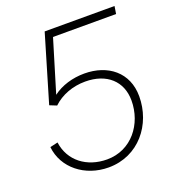

<svg xmlns="http://www.w3.org/2000/svg" viewBox="-129 -799 815 904"><g transform="rotate(-20 278.0 -347.5)"><path d="M262 5C413 5 511 -120 511 -261C511 -381 422 -450 304 -450C245 -450 188 -433 146 -401L225 -662H541L547 -700H197L98 -366L133 -352C174 -391 232 -413 295 -413C403 -413 470 -351 470 -255C470 -137 390 -33 268 -33C167 -33 88 -92 75 -188L36 -179C47 -71 144 5 262 5Z"/></g></svg>

Font: Fixel Text 20240404 ExtraLight
Style: Italic
Weight: 200
Width: 4
Italic angle: -10°
Designer: AlfaBravo + MacPaw
Foundry: Kyrylo Tkachov, Marchela Mozhyna, Serhii Makarenko, Maria Weinstein, Zakhar Kryvoshyya
Version: Version 1.211;Glyphs 3.2 (3225)